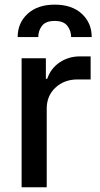

<svg xmlns="http://www.w3.org/2000/svg" viewBox="-20 -792 424 812"><path d="M71.4 0V-545.5H174V-458.8H179.7Q194.6 -502.8 232.4 -528.2Q270.2 -553.6 318.2 -553.6H363.3V-456H307.9Q251.4 -456 214.5 -421.3Q177.6 -386.7 177.6 -333.1V0ZM54.7 -635.3Q54.7 -695 96.9 -733.7Q139.2 -772.4 211.6 -772.4Q284.1 -772.4 326 -733.7Q367.9 -695 367.9 -635.3H280.9Q280.5 -662.6 264.6 -683.1Q248.6 -703.5 211.6 -703.5Q173.3 -703.5 157.5 -682.7Q141.7 -661.9 142 -635.3Z"/></svg>

Font: Inter Zeller Medium
Style: Regular
Weight: 500
Designer: Rasmus Andersson; Joe Bland
Foundry: zeller
Version: Version 3.015;git-dec3a8cb1